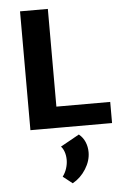

<svg xmlns="http://www.w3.org/2000/svg" viewBox="-63 -702 688 1059"><g transform="rotate(-5 281.0 -173.0)"><path d="M89 0V-658H243V0ZM137 0V-117H541V0ZM296 312 244 271Q259 251 266.5 227Q274 203 274 181Q274 156 267 136Q260 116 249 105L353 47Q376 66 387 92.5Q398 119 398 149Q398 196 369.5 241.5Q341 287 296 312Z"/></g></svg>

Font: Ysabeau Infant ExtraBold
Style: Regular
Weight: 800
Designer: Christian Thalmann (Catharsis Fonts)
Version: Version 2.001;gftools[0.9.30]; featfreeze: ss01,ss02,lnum